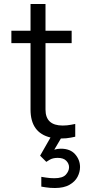

<svg xmlns="http://www.w3.org/2000/svg" viewBox="-20 -684 453 962"><path d="M255 258Q230 258 208.5 254.5Q187 251 187 251V202Q187 202 209 205.5Q231 209 252 209Q294 209 310 191Q326 173 326 154Q326 136 312 121.5Q298 107 269 107Q244 107 228 117Q212 127 212 127L181 96L233 5Q133 -19 133 -135V-468H37V-530H133V-664H208V-530H339V-468H208V-135Q208 -55 294 -55Q316 -55 336.5 -59Q357 -63 357 -63V1Q357 1 335 5.5Q313 10 285 10L252 66Q267 61 285 61Q332 61 356.5 89Q381 117 381 153Q381 178 368.5 202Q356 226 328 242Q300 258 255 258Z"/></svg>

Font: Be Vietnam Pro Light
Style: Regular
Weight: 300
Designer: Lam Bao, Tony Le, Vietanh Nguyen
Foundry: Yellow Type Foundry
Version: Version 1.002; ttfautohint (v1.8.3)